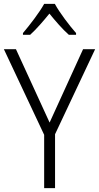

<svg xmlns="http://www.w3.org/2000/svg" viewBox="-20 -967 509 987"><path d="M262 -947H207C183 -903 132 -837 98 -797V-788H135C167 -817 204 -860 234 -897C265 -859 301 -817 334 -788H371V-797C339 -833 286 -902 262 -947ZM235 -337 62 -714H0L207 -274V0H263V-277L469 -714H407Z"/></svg>

Font: Noto Sans Gujarati SemiCondensed Light
Style: Regular
Weight: 300
Width: 4
Designer: Jelle Bosma - Monotype Design Team, Universal Thirst
Foundry: Monotype Imaging Inc.
Version: Version 2.106